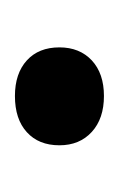

<svg xmlns="http://www.w3.org/2000/svg" viewBox="30 -180 161 261"><g transform="rotate(-90 110.5 -49.5)"><path d="M110.5 11.3Q79.8 11.3 61.7 -5.2Q43.5 -21.8 43.5 -49.2Q43.5 -77.4 61.3 -93.5Q79 -109.7 110.5 -109.7Q141.1 -109.7 158.9 -93.5Q176.6 -77.4 176.6 -49.2Q176.6 -21.8 158.9 -5.2Q141.1 11.3 110.5 11.3Z"/></g></svg>

Font: Playfair 144pt SemiCondensed
Style: Bold
Weight: 700
Width: 4
Designer: Claus Eggers Sørensen
Foundry: Claus Eggers Sørensen
Version: Version 2.203